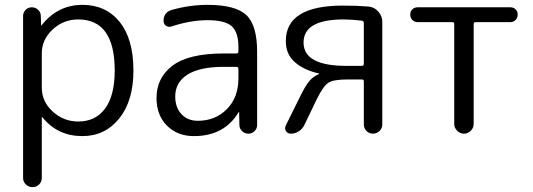

<svg xmlns="http://www.w3.org/2000/svg" viewBox="-20 -550 2195 790"><path d="M152 -331V-189Q152 -132 197 -91Q242 -50 302 -50Q373 -50 412.5 -103.5Q452 -157 452 -260Q452 -470 302 -470Q241 -470 196.5 -428.5Q152 -387 152 -331ZM75 182V-484Q75 -499 85.5 -509.5Q96 -520 111 -520Q126 -520 137 -509.5Q148 -499 148 -484L149 -446Q149 -445 150 -445L152 -447Q218 -530 319 -530Q416 -530 472.5 -459.5Q529 -389 529 -260Q529 -135 470.5 -62.5Q412 10 319 10Q217 10 155 -67Q154 -68 153 -68Q152 -68 152 -67V182Q152 198 141 209Q130 220 114 220Q98 220 86.5 209Q75 198 75 182Z M901 -275Q802 -275 751.5 -243Q701 -211 701 -153Q701 -108 726.5 -80.5Q752 -53 794 -53Q866 -53 913.5 -101Q961 -149 961 -228V-266Q961 -275 952 -275ZM778 10Q710 10 667 -33Q624 -76 624 -147Q624 -230 690 -280Q756 -330 901 -330H952Q961 -330 961 -338V-357Q961 -418 933 -442.5Q905 -467 834 -467Q765 -467 685 -441Q673 -437 663 -444Q653 -451 653 -464Q653 -499 686 -509Q760 -530 834 -530Q949 -530 993.5 -488Q1038 -446 1038 -337V-36Q1038 -21 1027.5 -10.5Q1017 0 1002 0Q987 0 976 -10.5Q965 -21 965 -36L964 -88Q964 -89 963 -89Q961 -89 961 -87Q902 10 778 10Z M1229 -375Q1229 -279 1405 -279H1469Q1477 -279 1477 -288V-456Q1477 -463 1469 -465Q1427 -470 1394 -470Q1229 -470 1229 -375ZM1177 0Q1163 0 1156.5 -11Q1150 -22 1156 -34L1212 -147Q1235 -195 1252 -215.5Q1269 -236 1292 -245Q1293 -245 1293 -247Q1293 -248 1291 -248Q1232 -261 1194 -293.5Q1156 -326 1156 -381Q1156 -527 1391 -527Q1450 -527 1497 -523Q1520 -521 1536.5 -502.5Q1553 -484 1553 -460V-38Q1553 -22 1541.5 -11Q1530 0 1514.5 0Q1499 0 1488 -11Q1477 -22 1477 -38V-215Q1477 -223 1469 -223H1408Q1352 -223 1331 -209.5Q1310 -196 1283 -141L1232 -35Q1224 -19 1209 -9.5Q1194 0 1177 0Z M1698 -459Q1685 -459 1676.5 -468Q1668 -477 1668 -490Q1668 -503 1676.5 -511.5Q1685 -520 1698 -520H2080Q2093 -520 2101.5 -511.5Q2110 -503 2110 -490Q2110 -477 2101.5 -468Q2093 -459 2080 -459H1937Q1929 -459 1929 -451V-40Q1929 -24 1917 -12Q1905 0 1889 0Q1873 0 1861 -12Q1849 -24 1849 -40V-451Q1849 -459 1841 -459Z"/></svg>

Font: Rounded Mplus 1c
Style: Regular
Weight: 400
Version: Version 1.059.20150529